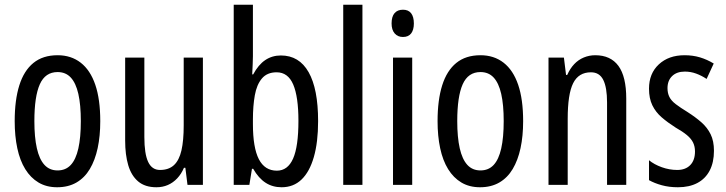

<svg xmlns="http://www.w3.org/2000/svg" viewBox="-20 -780 3064 810"><path d="M403 -269Q403 -206 392 -155Q381 -104 359 -67Q337 -30 302.5 -10Q268 10 221 10Q176 10 142.5 -10Q109 -30 86.5 -66.5Q64 -103 53 -154.5Q42 -206 42 -269Q42 -358 61.5 -420Q81 -482 121 -514.5Q161 -547 223 -547Q280 -547 320.5 -515.5Q361 -484 382 -422.5Q403 -361 403 -269ZM125 -269Q125 -201 135.5 -154.5Q146 -108 167.5 -84.5Q189 -61 223 -61Q257 -61 278.5 -84Q300 -107 310.5 -153.5Q321 -200 321 -269Q321 -338 310.5 -384Q300 -430 278.5 -453Q257 -476 223 -476Q171 -476 148 -424.5Q125 -373 125 -269Z M836 -537V0H771L762 -72H756Q745 -46 727.5 -27.5Q710 -9 688 0.5Q666 10 640 10Q592 10 563 -14.5Q534 -39 521 -83Q508 -127 508 -187V-537H589V-202Q589 -131 605 -97Q621 -63 655 -63Q692 -63 714 -83.5Q736 -104 745.5 -145.5Q755 -187 755 -251V-537Z M1047 -543Q1047 -527 1046 -508Q1045 -489 1044 -466H1048Q1070 -507 1099 -526.5Q1128 -546 1165 -546Q1242 -546 1282 -475.5Q1322 -405 1322 -269Q1322 -180 1304 -117.5Q1286 -55 1252 -22.5Q1218 10 1168 10Q1130 10 1100.5 -9Q1071 -28 1048 -68H1043L1032 0H966V-760H1047ZM1147 -475Q1107 -475 1085 -449Q1063 -423 1055 -378Q1047 -333 1047 -276V-257Q1047 -157 1072 -108.5Q1097 -60 1148 -60Q1194 -60 1216.5 -111Q1239 -162 1239 -270Q1239 -372 1217 -423.5Q1195 -475 1147 -475Z M1509 0H1428V-760H1509Z M1719 -537V0H1638V-537ZM1680 -739Q1703 -739 1714.5 -724Q1726 -709 1726 -681Q1726 -654 1714.5 -639Q1703 -624 1680 -624Q1658 -624 1645 -639Q1632 -654 1632 -681Q1632 -710 1644.5 -724.5Q1657 -739 1680 -739Z M2187 -269Q2187 -206 2176 -155Q2165 -104 2143 -67Q2121 -30 2086.5 -10Q2052 10 2005 10Q1960 10 1926.5 -10Q1893 -30 1870.5 -66.5Q1848 -103 1837 -154.5Q1826 -206 1826 -269Q1826 -358 1845.5 -420Q1865 -482 1905 -514.5Q1945 -547 2007 -547Q2064 -547 2104.5 -515.5Q2145 -484 2166 -422.5Q2187 -361 2187 -269ZM1909 -269Q1909 -201 1919.5 -154.5Q1930 -108 1951.5 -84.5Q1973 -61 2007 -61Q2041 -61 2062.5 -84Q2084 -107 2094.5 -153.5Q2105 -200 2105 -269Q2105 -338 2094.5 -384Q2084 -430 2062.5 -453Q2041 -476 2007 -476Q1955 -476 1932 -424.5Q1909 -373 1909 -269Z M2491 -547Q2556 -547 2589 -502Q2622 -457 2622 -364V0H2541V-348Q2541 -411 2525 -443Q2509 -475 2473 -475Q2421 -475 2398 -429Q2375 -383 2375 -279V0H2294V-537H2359L2368 -464H2373Q2385 -491 2402.5 -509.5Q2420 -528 2443 -537.5Q2466 -547 2491 -547Z M2992 -144Q2992 -95 2974 -60.5Q2956 -26 2922 -8Q2888 10 2840 10Q2803 10 2772 1.5Q2741 -7 2718 -20V-104Q2740 -86 2772 -74.5Q2804 -63 2837 -63Q2872 -63 2892 -83.5Q2912 -104 2912 -141Q2912 -162 2904 -178.5Q2896 -195 2878 -210Q2860 -225 2830 -242Q2797 -263 2771.5 -285Q2746 -307 2732 -336Q2718 -365 2718 -406Q2718 -470 2759.5 -508.5Q2801 -547 2868 -547Q2903 -547 2933 -538Q2963 -529 2991 -512L2961 -447Q2940 -461 2917 -469.5Q2894 -478 2869 -478Q2835 -478 2815.5 -459Q2796 -440 2796 -408Q2796 -387 2804 -371Q2812 -355 2831 -340.5Q2850 -326 2881 -307Q2914 -286 2939 -264Q2964 -242 2978 -213.5Q2992 -185 2992 -144Z"/></svg>

Font: Noto Sans Khmer ExtraCondensed
Style: Regular
Weight: 400
Width: 2
Designer: Danh Hong and the Monotype Design Team
Foundry: Monotype Imaging Inc.
Version: Version 2.004